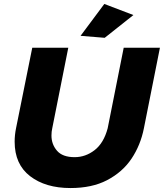

<svg xmlns="http://www.w3.org/2000/svg" viewBox="-20 -942 828 970"><path d="M336 8Q210 8 132 -52Q54 -112 54 -226Q54 -260 61 -294L143 -701H325L244 -294Q240 -277 240 -257Q240 -213 268 -180.5Q296 -148 357 -148Q412 -148 458 -183.5Q504 -219 524 -294L605 -701H788L707 -294Q690 -208.5 644.5 -140.5Q599 -72.5 520.5 -31.5Q444.5 8 336 8ZM509 -751 387 -761 507 -922 654 -866Z"/></svg>

Font: Argentum Novus
Style: Bold Italic
Weight: 700
Designer: Julieta Ulanovsky (font) & Cristiano Sobral (main changes)
Foundry: Julieta Ulanovsky (font) & Cristiano Sobral (main changes)
Version: Version 3.00;November 27, 2020;FontCreator 13.0.0.2655 64-bi